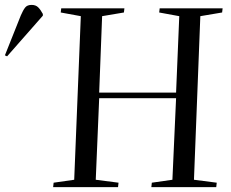

<svg xmlns="http://www.w3.org/2000/svg" viewBox="-162 -764 945 784"><path d="M557 -363H243L229 -30L322 -18L320 0H55L57 -18L141 -30L168 -698L86 -713L88 -730H346L344 -713L255 -698L243 -386H557L570 -698L488 -713L490 -730H747L745 -713L656 -698L630 -30L723 -18L721 0H456L458 -18L542 -30ZM-133 -534 -142 -538 -77 -701Q-68 -722 -59.5 -733Q-51 -744 -33 -744Q-16 -744 -6 -734Q4 -724 13 -707V-700Z"/></svg>

Font: Literata 72pt
Style: Italic
Weight: 400
Italic angle: -2°
Designer: Latin by Veronika Burian and Jose Scaglione. Greek by Irene Vlachou. Cyrillic by Vera Evstafieva
Foundry: TypeTogether
Version: Version 3.002